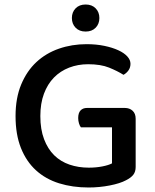

<svg xmlns="http://www.w3.org/2000/svg" viewBox="-20 -818 686 852"><path d="M582 -77Q582 -56 571.5 -42.5Q561 -29 539 -18Q513 -4 467 5Q421 14 373 14Q302 14 242.5 -4.5Q183 -23 140 -62Q97 -101 73 -161Q49 -221 49 -303Q49 -383 74 -443Q99 -503 141.5 -542.5Q184 -582 241.5 -602Q299 -622 364 -622Q407 -622 443 -614.5Q479 -607 505 -595Q531 -583 545 -567.5Q559 -552 559 -535Q559 -518 550 -505.5Q541 -493 528 -486Q501 -503 464 -518Q427 -533 371 -533Q326 -533 287 -518Q248 -503 219.5 -474Q191 -445 175 -402Q159 -359 159 -303Q159 -244 175.5 -200.5Q192 -157 220.5 -129Q249 -101 288.5 -87.5Q328 -74 374 -74Q406 -74 434 -79.5Q462 -85 477 -93V-253H339Q334 -259 330.5 -270.5Q327 -282 327 -294Q327 -317 337.5 -328Q348 -339 366 -339H534Q555 -339 568.5 -326.5Q582 -314 582 -291ZM421 -738Q421 -712 404.5 -695Q388 -678 360 -678Q332 -678 315.5 -695Q299 -712 299 -738Q299 -764 315.5 -781Q332 -798 360 -798Q388 -798 404.5 -781Q421 -764 421 -738Z"/></svg>

Font: Baloo Bhai 2 Medium
Style: Regular
Weight: 500
Designer: Supriya Tembe, Noopur Datye and Ek Type
Foundry: Ek Type
Version: Version 1.640;PS 1.000;hotconv 16.6.51;makeotf.lib2.5.65220;